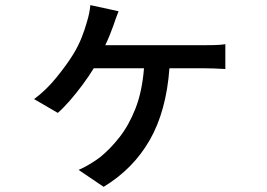

<svg xmlns="http://www.w3.org/2000/svg" viewBox="-20 -639 1040 748"><path d="M441.9 -595.2Q436 -580.1 431.2 -566.9Q426.3 -553.7 421.9 -540Q416 -523.4 408 -503.4Q399.9 -483.4 390.1 -462.9H774.9Q791.5 -462.9 815.4 -463.4Q839.4 -463.9 857.9 -466.8V-370.1Q836.9 -371.6 813.5 -372.3Q790 -373 774.9 -373H640.1Q627.9 -206.5 563.7 -94Q499.5 18.6 383.8 88.9L286.1 22.9Q304.2 15.6 328.4 1.2Q352.5 -13.2 369.1 -25.9Q409.7 -58.6 446 -105Q482.4 -151.4 508.1 -217Q533.7 -282.7 541 -373H345.2Q326.2 -341.8 301.5 -308.6Q276.9 -275.4 251.5 -246.3Q226.1 -217.3 205.1 -199.2L112.8 -252.9Q160.2 -288.1 199.7 -336.9Q239.3 -385.7 264.2 -425.8Q284.2 -458 297.4 -491Q310.5 -523.9 318.8 -554.2Q329.1 -587.4 332 -619.1Z"/></svg>

Font: Source Han Sans CN Medium
Style: Regular
Weight: 500
Designer: Ryoko NISHIZUKA  (kana, bopomofo & ideographs); Paul D. Hunt (Latin, Greek & Cyrillic); Sandoll Communications , Soo-you
Foundry: Adobe
Version: Version 2.004;hotconv 1.0.118;makeotfexe 2.5.65603